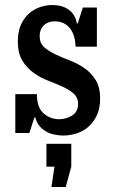

<svg xmlns="http://www.w3.org/2000/svg" viewBox="-20 -530 458 765"><path d="M117 -62 97 0H41V-155H127Q127 -102 153.5 -78.5Q180 -55 216 -55Q243 -55 267 -69.5Q291 -84 291 -116Q291 -142 273 -157.5Q255 -173 228.5 -185Q202 -197 171 -209Q140 -221 113.5 -240Q87 -259 69 -288.5Q51 -318 51 -365Q51 -404 63.5 -431.5Q76 -459 96 -476.5Q116 -494 140.5 -502Q165 -510 189 -510Q206 -510 222 -506Q238 -502 251.5 -493Q265 -484 274 -470Q283 -456 286 -437H290L310 -500H366V-344H281Q280 -391 258 -418Q236 -445 198 -445Q171 -445 154.5 -429Q138 -413 138 -386Q138 -358 156 -342Q174 -326 200.5 -313.5Q227 -301 258.5 -289Q290 -277 316.5 -258.5Q343 -240 361 -211.5Q379 -183 379 -137Q379 -99 366 -71Q353 -43 332.5 -25Q312 -7 285.5 1.5Q259 10 232 10Q214 10 195.5 6Q177 2 162 -7Q147 -16 136 -29.5Q125 -43 121 -62ZM165 43H264V134L242 215H185L197 134H165Z"/></svg>

Font: Hermeneus One
Style: Regular
Weight: 400
Designer: Rodrigo Fuenzalida, Pablo Impallari
Foundry: Pablo Impallari, Rodrigo Fuenzalida
Version: Version 1.002; ttfautohint (v0.93) -l 8 -r 50 -G 200 -x 14 -